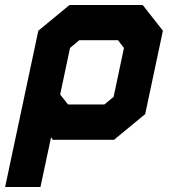

<svg xmlns="http://www.w3.org/2000/svg" viewBox="-78 -560 692 769"><path d="M-57.5 189 75.5 -437 200.5 -540H493.5L574.5 -437L503.5 -103L378.5 0H133.5L126.5 -10L84 189ZM28.5 120H28L88.5 -164L161 -71.5H359.5L444 -140L500.5 -406L449 -470H223.5L139.5 -401ZM194.5 -141.5H340L377 -172L418.5 -368L394.5 -399H239.5L202.5 -368L163 -181.5ZM161 -71 88.5 -164 139 -401 223.5 -470H449L501 -406L444.5 -140L359.5 -71Z"/></svg>

Font: Tourney Thin Black
Style: Italic
Weight: 900
Italic angle: -12°
Version: Version 1.015